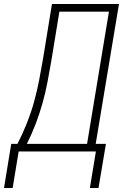

<svg xmlns="http://www.w3.org/2000/svg" viewBox="-42 -755 662 957"><path d="M-22 182 14 -38H45Q71 -88 92 -141Q113 -194 127.5 -246.5Q142 -299 152.5 -352.5Q163 -406 172 -459L217 -735H551L435 -38H486L449 182H406L436 0H51L21 182ZM392 -38 501 -697H254L214 -453Q205 -400 195 -347.5Q185 -295 170.5 -243Q156 -191 136.5 -139.5Q117 -88 92 -38Z"/></svg>

Font: Iosevka Curly XLtExObl
Style: Regular
Weight: 200
Width: 7
Italic angle: -9°
Monospace: yes
Designer: Belleve Invis
Foundry: Belleve Invis
Version: Version 11.0.1; ttfautohint (v1.8.3)